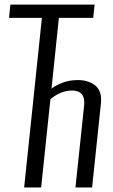

<svg xmlns="http://www.w3.org/2000/svg" viewBox="-20 -830 501 850"><path d="M86.9 0 165.5 -751H20L25.9 -809.6H398.9L392.6 -751H240.7L208 -437.5Q224.6 -451.2 255.6 -463.4Q286.6 -475.6 325.2 -475.6Q347.7 -475.6 366.7 -469.7Q385.7 -463.9 400.6 -452.4Q415.5 -440.9 422.9 -420.9Q427.7 -406.2 427.7 -388.2Q427.7 -382.3 427.2 -375.5L387.7 0H314L352.5 -363.3Q353 -370.1 353 -376Q353 -429.2 299.3 -429.2Q248.5 -429.2 203.1 -390.6L162.1 0Z"/></svg>

Font: Oswald
Style: Light
Weight: 300
Designer: Vernon Adams
Foundry: Vernon Adams
Version: 3.0; ttfautohint (v0.95.6-bc232) -l 8 -r 50 -G 200 -x 0 -w "